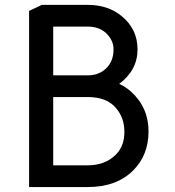

<svg xmlns="http://www.w3.org/2000/svg" viewBox="-20 -757 709 777"><path d="M195.3 -87.9H334.5Q408.2 -87.9 451.7 -134.3Q483.4 -168 483.4 -223.1Q483.4 -280.3 449.7 -319.3Q413.1 -364.3 334.5 -364.3H195.3ZM195.3 -452.1H334.5Q383.3 -452.1 413.1 -483.9Q439.5 -512.2 439.5 -557.6Q439.5 -594.7 407.7 -624.5Q379.4 -649.4 334.5 -649.4H195.3ZM97.7 0V-712.9L149.4 -737.3H334.5Q417 -737.3 471.7 -692.4Q536.6 -639.6 536.6 -557.1Q536.6 -473.1 462.4 -417.5Q486.3 -407.2 509.8 -386.7Q581.1 -321.8 581.1 -225.6Q581.1 -128.9 518.6 -66.9Q451.7 0 334.5 0Z"/></svg>

Font: Nova Round
Style: Book
Weight: 400
Version: Version 2.000